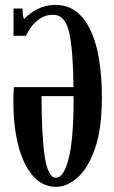

<svg xmlns="http://www.w3.org/2000/svg" viewBox="-20 -734 455 767"><path d="M203.5 12.5Q151.5 12.5 113.2 -29.5Q75 -71.5 54.2 -148.5Q33.5 -225.5 33.5 -330.5Q33.5 -357 35.5 -386H273.5Q272.5 -527 257 -601Q241.5 -675 192.5 -675Q163 -675 141.2 -660.8Q119.5 -646.5 105.2 -627Q91 -607.5 83.5 -591H34V-700H70Q70 -688.5 71.2 -676.5Q72.5 -664.5 76 -658Q98 -681.5 130.2 -698Q162.5 -714.5 201 -714.5Q264 -714.5 305.2 -669Q346.5 -623.5 366.8 -540.2Q387 -457 387 -344Q387 -219.5 359.5 -140.8Q332 -62 290 -24.8Q248 12.5 203.5 12.5ZM203.5 -24Q235 -24 254.5 -101.2Q274 -178.5 274 -340.5Q274 -345.5 274 -350H146Q146 -190 159 -107Q172 -24 203.5 -24Z"/></svg>

Font: Imbue 10pt SemiBold
Style: Regular
Weight: 600
Designer: Tyler Finck
Foundry: Etcetera Type Company
Version: Version 1.102; ttfautohint (v1.8.3)